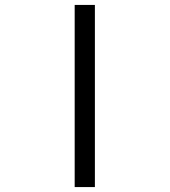

<svg xmlns="http://www.w3.org/2000/svg" viewBox="-20 -759 688 779"><path d="M283 0H365V-739H283Z"/></svg>

Font: Involve Medium
Style: Regular
Weight: 500
Designer: Stefan Peev
Foundry: Context Ltd.
Version: Version 1.001